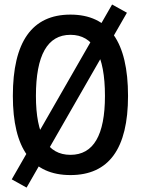

<svg xmlns="http://www.w3.org/2000/svg" viewBox="-20 -768 626 853"><path d="M98.1 65.4 32.2 28.8 478 -748 543.9 -711.4ZM293 9.8Q37.1 9.8 37.1 -341.8Q37.1 -703.1 293 -703.1Q548.8 -703.1 548.8 -341.8Q548.8 9.8 293 9.8ZM293 -80.1Q446.3 -80.1 446.3 -341.8Q446.3 -613.3 293 -613.3Q139.6 -613.3 139.6 -341.8Q139.6 -80.1 293 -80.1Z"/></svg>

Font: Cascadia Mono PL
Style: Regular
Weight: 400
Monospace: yes
Designer: Aaron Bell
Foundry: Saja Typeworks
Version: Version 2102.003